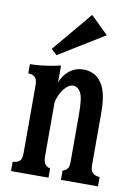

<svg xmlns="http://www.w3.org/2000/svg" viewBox="-92 -895 684 955"><g transform="rotate(10 250.0 -417.5)"><path d="M294.9 -835 383.8 -748 154.8 -606.9 126 -633.8ZM186 -475.1Q201.2 -514.6 231.4 -537.4Q261.7 -560.1 301.8 -560.1Q325.2 -560.1 350.3 -549.1Q375.5 -538.1 394 -508.8Q409.2 -485.8 416.5 -450Q423.8 -414.1 423.8 -358.9V-105Q423.8 -84 426.5 -75.4Q429.2 -66.9 436 -60.1Q441.9 -53.7 451.2 -50.8Q460.4 -47.9 471.2 -46.9V0H284.2V-46.9Q290 -48.3 294.7 -50.8Q299.3 -53.2 306.2 -60.1Q312 -65.9 314 -75.4Q315.9 -85 315.9 -106V-332Q315.9 -378.4 312.3 -406.7Q308.6 -435.1 298.8 -450.2Q284.2 -472.2 263.2 -472.2Q249 -472.2 233.6 -460Q218.3 -447.8 205.6 -426Q192.9 -404.3 186 -375V-106Q186 -84.5 189 -75.2Q191.9 -65.9 196.8 -60.1Q200.7 -55.7 207 -52Q213.4 -48.3 221.2 -46.9V0H32.2V-46.9Q43.5 -47.9 52.5 -50.5Q61.5 -53.2 67.9 -60.1Q73.2 -65.4 75.7 -74.7Q78.1 -84 78.1 -106.9V-438Q78.1 -457.5 75 -467Q71.8 -476.6 67.9 -480Q61.5 -486.8 53.2 -490Q44.9 -493.2 32.2 -493.2V-540Q64 -540 104.2 -545.2Q144.5 -550.3 186 -560.1Z"/></g></svg>

Font: BIZ UDMincho
Style: Bold
Weight: 700
Monospace: yes
Designer: TypeBank Co., Ltd.
Foundry: Morisawa Inc.
Version: Version 1.06